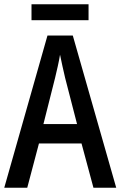

<svg xmlns="http://www.w3.org/2000/svg" viewBox="-20 -975 566 902"><path d="M396 -955H128V-880H396ZM419 -93H526L322 -808H203L0 -93H108L163 -301H363ZM286 -609 342 -392H184L239 -610C246 -640 257 -685 262 -718C268 -687 278 -644 286 -609Z"/></svg>

Font: Noto Sans Kannada UI Condensed Medium
Style: Regular
Weight: 500
Width: 3
Designer: Jelle Bosma - Monotype Design Team
Foundry: Monotype Imaging Inc.
Version: Version 2.005